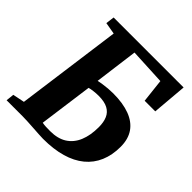

<svg xmlns="http://www.w3.org/2000/svg" viewBox="-196 -898 1063 1063"><g transform="rotate(45 335.5 -367.0)"><path d="M296 8.5Q286 8.5 264.5 7.2Q243 6 217.2 4.2Q191.5 2.5 167.5 1.2Q143.5 0 128.5 0H2.5L7.5 -47.5L76.5 -61.5L160.5 -680.5L91 -692.5L97.5 -743H645.5L628 -538.5H545L529.5 -677L316.5 -687.5L283 -432.5Q294 -435 313.2 -438Q332.5 -441 354 -442.8Q375.5 -444.5 393 -444.5Q469.5 -444.5 522.8 -424.5Q576 -404.5 603.8 -364.5Q631.5 -324.5 631.5 -264Q631.5 -199.5 609.8 -148.5Q588 -97.5 545.5 -62.5Q503 -27.5 440.5 -9.5Q378 8.5 296 8.5ZM294 -49.5Q353 -49.5 391.8 -74.2Q430.5 -99 449.8 -145.2Q469 -191.5 469 -256Q469 -294.5 457.2 -321.8Q445.5 -349 418.5 -363.5Q391.5 -378 345 -378Q327.5 -378 306.8 -375.5Q286 -373 275 -369.5L232 -53.5Q244 -51 259.8 -50.2Q275.5 -49.5 294 -49.5Z"/></g></svg>

Font: Merriweather 24pt ExtraBold
Style: Italic
Weight: 800
Italic angle: -7.8°
Version: Version 2.101